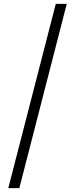

<svg xmlns="http://www.w3.org/2000/svg" viewBox="-20 -801 390 998"><path d="M327 -781 80.5 177H23L270 -781Z"/></svg>

Font: Merriweather 120pt
Style: Bold
Weight: 700
Designer: Eben Sorkin
Foundry: Eben Sorkin
Version: Version 2.100